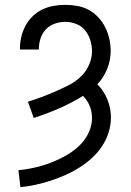

<svg xmlns="http://www.w3.org/2000/svg" viewBox="-20 -548 540 791"><path d="M64 223 56 153Q81 151 106 146Q131 141 155 134Q179 127 202.5 117Q226 107 248 95Q270 83 290 67Q310 51 325.5 31Q341 11 350 -13Q359 -37 359 -62Q359 -88 349.5 -111.5Q340 -135 322 -153Q275 -124 223.5 -101.5Q172 -79 119 -62L95 -129Q124 -138 152 -148.5Q180 -159 207.5 -171Q235 -183 262 -196.5Q289 -210 311 -230.5Q333 -251 346 -279Q359 -307 359 -337Q359 -360 352 -382.5Q345 -405 330.5 -423Q316 -441 294 -449.5Q272 -458 249 -458Q227 -458 205.5 -450.5Q184 -443 169 -427Q154 -411 147 -389.5Q140 -368 140 -345V-344H62V-346Q62 -371 67.5 -395Q73 -419 84.5 -441Q96 -463 114 -480.5Q132 -498 153.5 -508.5Q175 -519 199.5 -523.5Q224 -528 249 -528Q274 -528 299 -523.5Q324 -519 346 -507Q368 -495 385.5 -476Q403 -457 414 -434.5Q425 -412 430.5 -387.5Q436 -363 436 -338Q436 -300 421.5 -264Q407 -228 381 -201Q408 -174 422.5 -138Q437 -102 437 -64Q437 -32 427 -1Q417 30 399 56.5Q381 83 357 104.5Q333 126 306 143Q279 160 249.5 173Q220 186 189.5 196Q159 206 127.5 213Q96 220 64 223Z"/></svg>

Font: Iosevka Algr
Style: Regular
Weight: 400
Monospace: yes
Designer: Belleve Invis
Foundry: Belleve Invis
Version: Version 26.0.2; ttfautohint (v1.8.3)